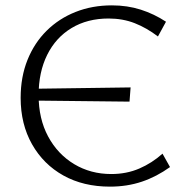

<svg xmlns="http://www.w3.org/2000/svg" viewBox="-20 -687 698 716"><path d="M390 9Q291 9 216.5 -32.5Q142 -74 99.5 -149Q57 -224 57 -322Q57 -400 82.5 -463.5Q108 -527 154 -572.5Q200 -618 262 -642.5Q324 -667 397 -667Q455 -667 505 -651Q555 -635 599 -606L569 -551Q527 -583 482.5 -600.5Q438 -618 385 -618Q306 -618 247 -582.5Q188 -547 156 -482.5Q124 -418 124 -332Q124 -244 159.5 -178Q195 -112 256.5 -75Q318 -38 395 -38Q452 -38 499.5 -58.5Q547 -79 586 -114L614 -64Q564 -28 509 -9.5Q454 9 390 9ZM463 -308 99 -312 102 -356 467 -361Z"/></svg>

Font: Ysabeau Office Light
Style: Regular
Weight: 300
Designer: Christian Thalmann (Catharsis Fonts)
Version: Version 2.001;gftools[0.9.30]; featfreeze: tnum,lnum,ss02